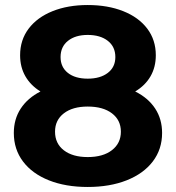

<svg xmlns="http://www.w3.org/2000/svg" viewBox="-20 -732 700 764"><path d="M625 -203Q625 -138 588 -89.5Q551 -41 484 -14.5Q417 12 329 12Q241 12 174.5 -14.5Q108 -41 71.5 -89.5Q35 -138 35 -203Q35 -258 62.5 -300Q90 -342 141 -368Q102 -392 81 -428.5Q60 -465 60 -512Q60 -573 94 -618Q128 -663 189 -687.5Q250 -712 329 -712Q409 -712 470.5 -687.5Q532 -663 566 -618Q600 -573 600 -512Q600 -465 579 -428.5Q558 -392 518 -368Q570 -342 597.5 -300Q625 -258 625 -203ZM221 -505Q221 -465 250 -442Q279 -419 329 -419Q379 -419 409 -442Q439 -465 439 -505Q439 -546 409 -569.5Q379 -593 329 -593Q280 -593 250.5 -569.5Q221 -546 221 -505ZM461 -208Q461 -254 425.5 -281Q390 -308 329 -308Q269 -308 234 -281Q199 -254 199 -208Q199 -161 234 -134Q269 -107 329 -107Q390 -107 425.5 -134.5Q461 -162 461 -208Z"/></svg>

Font: APTA Sans Regular
Style: Bold Italic
Weight: 700
Version: Version 7.200